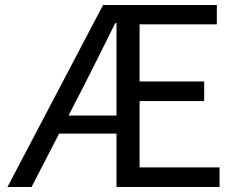

<svg xmlns="http://www.w3.org/2000/svg" viewBox="-20 -753 958 773"><path d="M10 0H107L218 -215H449V0H864V-79H542V-346H802V-425H542V-655H853V-733H395ZM256 -288 324 -420C364 -499 405 -581 444 -660H449V-288Z"/></svg>

Font: Noto Sans KR
Style: Regular
Weight: 400
Designer: Ryoko NISHIZUKA 西塚涼子 (kana, bopomofo & ideographs); Paul D. Hunt (Latin, Greek & Cyrillic); Sandoll Communications 산돌커뮤니
Foundry: Adobe
Version: Version 2.004;hotconv 1.0.118;makeotfexe 2.5.65603